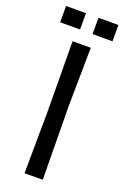

<svg xmlns="http://www.w3.org/2000/svg" viewBox="-162 -900 623 952"><g transform="rotate(20 149.5 -424.0)"><path d="M12 -763V-849H117V-763ZM183 -763V-849H288V-763ZM102 1 105 -319 102 -696H198L194 -388L198 0Z"/></g></svg>

Font: Ruda Medium
Style: Regular
Weight: 500
Version: Version 2.001